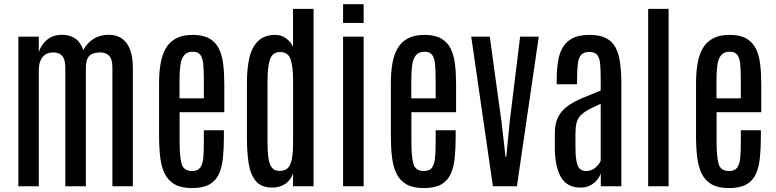

<svg xmlns="http://www.w3.org/2000/svg" viewBox="-20 -912 3797 940"><path d="M69.8 0H169.9V-570.3C169.9 -596.4 176 -617 188.2 -632.3C200.4 -647.6 218.4 -655.3 242.2 -655.3C260.4 -655.3 274.6 -649.5 284.7 -637.9C294.8 -626.4 299.8 -607.6 299.8 -581.5V0H400.4V-578.1C400.4 -607.1 406 -627.2 417.2 -638.4C428.5 -649.7 446.6 -655.3 471.7 -655.3C489.3 -655.3 503.4 -649.8 514.2 -638.9C524.9 -628 530.3 -608.7 530.3 -581.1V0H630.4V-578.1C630.4 -632.2 620.3 -672.9 600.1 -700.4C579.9 -727.9 550.5 -741.7 511.7 -741.7C483.4 -741.7 458.7 -734.9 437.5 -721.2C416.3 -707.5 399.7 -689.6 387.7 -667.5C378.6 -693.5 365.1 -712.4 347.2 -724.1C329.3 -735.8 308.3 -741.7 284.2 -741.7C253.9 -741.7 228.9 -733.2 209.2 -716.3C189.5 -699.4 176.4 -679.4 169.9 -656.2V-732.4H69.8Z M919.9 8.8C955.7 8.8 984.1 2.8 1005.1 -9C1026.1 -20.9 1041.7 -37.9 1051.8 -60.1C1061.8 -82.2 1068.4 -108.7 1071.5 -139.6C1074.6 -170.6 1076.2 -205.1 1076.2 -243.2V-274.4H978V-215.3C978 -186.7 977.1 -161.9 975.3 -140.9C973.6 -119.9 968.7 -103.6 960.7 -92C952.7 -80.5 939.5 -74.7 920.9 -74.7C892.6 -74.7 875.2 -86.8 868.9 -111.1C862.5 -135.3 859.4 -170.6 859.4 -216.8V-362.8H1078.1V-501C1078.1 -536.1 1076.3 -568.4 1072.8 -597.9C1069.2 -627.4 1062.1 -652.8 1051.5 -674.1C1040.9 -695.4 1025.4 -711.9 1004.9 -723.6C984.4 -735.4 957.4 -741.2 923.8 -741.2C890.6 -741.2 863.3 -735.4 841.8 -723.9C820.3 -712.3 803.5 -696 791.5 -675C779.5 -654.1 771 -629.2 766.1 -600.3C761.2 -571.5 758.8 -539.9 758.8 -505.4V-246.6C758.8 -208.5 760.7 -173.7 764.4 -142.3C768.1 -110.9 775.6 -84 786.6 -61.5C797.7 -39.1 813.9 -21.7 835.2 -9.5C856.5 2.7 884.8 8.8 919.9 8.8ZM858.9 -430.7V-520.5C858.9 -547.9 860.3 -571.9 863 -592.5C865.8 -613.2 871.8 -629.4 881.1 -641.1C890.4 -652.8 904.6 -658.7 923.8 -658.7C941.1 -658.7 953.5 -653.6 960.9 -643.3C968.4 -633.1 973.1 -617.9 975.1 -597.9C977.1 -577.9 978 -553.2 978 -523.9V-430.7Z M1313.5 6.3C1335.3 6.3 1355.1 1.1 1373 -9.5C1391 -20.1 1404.8 -37.4 1414.6 -61.5V0H1515.1V-868.7H1414.6V-683.6C1406.7 -699.9 1395.3 -713.5 1380.1 -724.6C1365 -735.7 1347.8 -741.2 1328.6 -741.2C1292.2 -741.2 1263.8 -731.1 1243.4 -710.9C1223.1 -690.8 1208.9 -663.3 1200.9 -628.7C1193 -594 1189 -554.9 1189 -511.2V-234.4C1189 -188.8 1191.8 -147.9 1197.5 -111.6C1203.2 -75.3 1214.9 -46.5 1232.7 -25.4C1250.4 -4.2 1277.3 6.3 1313.5 6.3ZM1348.1 -75.2C1331.5 -75.2 1319 -80.9 1310.5 -92.3C1302.1 -103.7 1296.5 -119.8 1293.7 -140.6C1290.9 -161.5 1289.6 -186 1289.6 -214.4V-510.3C1289.6 -560.7 1293.6 -597.7 1301.8 -621.3C1309.9 -644.9 1326.2 -656.9 1350.6 -657.2C1377.6 -657.2 1395.1 -645 1403.1 -620.6C1411.1 -596.2 1415 -560.2 1415 -512.7V-218.8C1415 -180 1412.7 -150.2 1408 -129.4C1403.2 -108.6 1395.9 -94.3 1386 -86.7C1376.1 -79 1363.4 -75.2 1348.1 -75.2Z M1659.7 0H1760.3V-732.4H1659.7ZM1659.7 -799.8H1760.3V-891.6H1659.7Z M2054.7 8.8C2090.5 8.8 2118.9 2.8 2139.9 -9C2160.9 -20.9 2176.4 -37.9 2186.5 -60.1C2196.6 -82.2 2203.2 -108.7 2206.3 -139.6C2209.4 -170.6 2210.9 -205.1 2210.9 -243.2V-274.4H2112.8V-215.3C2112.8 -186.7 2111.9 -161.9 2110.1 -140.9C2108.3 -119.9 2103.4 -103.6 2095.5 -92C2087.5 -80.5 2074.2 -74.7 2055.7 -74.7C2027.3 -74.7 2010 -86.8 2003.7 -111.1C1997.3 -135.3 1994.1 -170.6 1994.1 -216.8V-362.8H2212.9V-501C2212.9 -536.1 2211.1 -568.4 2207.5 -597.9C2203.9 -627.4 2196.9 -652.8 2186.3 -674.1C2175.7 -695.4 2160.2 -711.9 2139.6 -723.6C2119.1 -735.4 2092.1 -741.2 2058.6 -741.2C2025.4 -741.2 1998 -735.4 1976.6 -723.9C1955.1 -712.3 1938.3 -696 1926.3 -675C1914.2 -654.1 1905.8 -629.2 1900.9 -600.3C1896 -571.5 1893.6 -539.9 1893.6 -505.4V-246.6C1893.6 -208.5 1895.4 -173.7 1899.2 -142.3C1902.9 -110.9 1910.3 -84 1921.4 -61.5C1932.5 -39.1 1948.6 -21.7 1970 -9.5C1991.3 2.7 2019.5 8.8 2054.7 8.8ZM1993.7 -430.7V-520.5C1993.7 -547.9 1995 -571.9 1997.8 -592.5C2000.6 -613.2 2006.6 -629.4 2015.9 -641.1C2025.1 -652.8 2039.4 -658.7 2058.6 -658.7C2075.8 -658.7 2088.2 -653.6 2095.7 -643.3C2103.2 -633.1 2107.9 -617.9 2109.9 -597.9C2111.8 -577.9 2112.8 -553.2 2112.8 -523.9V-430.7Z M2393.1 0H2510.7L2617.7 -732.4H2526.4L2475.6 -317.4L2458.5 -143.6H2455.1L2435.1 -316.9L2377.9 -732.4H2287.1Z M2821.8 6.3C2841 6.3 2857.4 2.6 2871.1 -4.9C2884.8 -12.4 2895.8 -21.6 2904.3 -32.5C2912.8 -43.4 2918.5 -53.7 2921.4 -63.5V0H3022V-498.5C3022 -537.9 3020 -572.7 3016.1 -602.8C3012.2 -632.9 3004.8 -658.2 2993.9 -678.7C2983 -699.2 2967.4 -714.8 2947 -725.3C2926.7 -735.9 2899.9 -741.2 2866.7 -741.2C2831.9 -741.2 2803.8 -735.6 2782.5 -724.4C2761.1 -713.1 2745 -697.6 2733.9 -677.7C2722.8 -657.9 2715.3 -634.5 2711.4 -607.7C2707.5 -580.8 2705.6 -551.8 2705.6 -520.5V-499.5H2805.2V-524.9C2805.2 -556.2 2806.5 -581.5 2809.1 -601.1C2811.7 -620.6 2817.3 -634.9 2825.9 -644C2834.6 -653.2 2847.5 -657.7 2864.7 -657.7C2882.3 -657.7 2895.1 -653.2 2903.1 -644C2911.1 -634.9 2916 -620.7 2918 -601.3C2919.9 -581.9 2920.9 -556.6 2920.9 -525.4V-468.8C2888.3 -455.7 2858.4 -443.4 2831.1 -431.9C2803.7 -420.3 2779.9 -407.4 2759.8 -393.1C2739.6 -378.7 2724 -360.9 2712.9 -339.6C2701.8 -318.3 2696.3 -291.5 2696.3 -259.3V-188C2696.6 -127.1 2706.5 -79.5 2726.1 -45.2C2745.6 -10.8 2777.5 6.3 2821.8 6.3ZM2850.1 -74.7C2829.3 -74.7 2815.3 -83.7 2808.1 -101.8C2800.9 -119.9 2797.4 -149.6 2797.4 -190.9V-258.8C2797.4 -279.6 2799.2 -296.9 2802.7 -310.5C2806.3 -324.2 2812.6 -335.9 2821.5 -345.7C2830.5 -355.5 2843 -364.8 2859.1 -373.8C2875.2 -382.7 2895.8 -392.7 2920.9 -403.8V-125C2916.7 -113.9 2908.2 -102.8 2895.5 -91.6C2882.8 -80.3 2867.7 -74.7 2850.1 -74.7Z M3153.3 0H3253.4V-868.7H3153.3Z M3548.8 8.8C3584.6 8.8 3613 2.8 3634 -9C3655 -20.9 3670.6 -37.9 3680.7 -60.1C3690.8 -82.2 3697.3 -108.7 3700.4 -139.6C3703.5 -170.6 3705.1 -205.1 3705.1 -243.2V-274.4H3606.9V-215.3C3606.9 -186.7 3606 -161.9 3604.2 -140.9C3602.5 -119.9 3597.6 -103.6 3589.6 -92C3581.6 -80.5 3568.4 -74.7 3549.8 -74.7C3521.5 -74.7 3504.2 -86.8 3497.8 -111.1C3491.5 -135.3 3488.3 -170.6 3488.3 -216.8V-362.8H3707V-501C3707 -536.1 3705.2 -568.4 3701.7 -597.9C3698.1 -627.4 3691 -652.8 3680.4 -674.1C3669.8 -695.4 3654.3 -711.9 3633.8 -723.6C3613.3 -735.4 3586.3 -741.2 3552.7 -741.2C3519.5 -741.2 3492.2 -735.4 3470.7 -723.9C3449.2 -712.3 3432.5 -696 3420.4 -675C3408.4 -654.1 3399.9 -629.2 3395 -600.3C3390.1 -571.5 3387.7 -539.9 3387.7 -505.4V-246.6C3387.7 -208.5 3389.6 -173.7 3393.3 -142.3C3397.1 -110.9 3404.5 -84 3415.5 -61.5C3426.6 -39.1 3442.8 -21.7 3464.1 -9.5C3485.4 2.7 3513.7 8.8 3548.8 8.8ZM3487.8 -430.7V-520.5C3487.8 -547.9 3489.2 -571.9 3491.9 -592.5C3494.7 -613.2 3500.7 -629.4 3510 -641.1C3519.3 -652.8 3533.5 -658.7 3552.7 -658.7C3570 -658.7 3582.4 -653.6 3589.8 -643.3C3597.3 -633.1 3602.1 -617.9 3604 -597.9C3606 -577.9 3606.9 -553.2 3606.9 -523.9V-430.7Z"/></svg>

Font: Antonio
Style: Regular
Weight: 400
Designer: Vernon Adams
Foundry: Vernon Adams
Version: Version 1.002